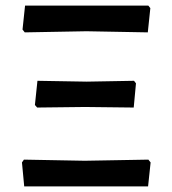

<svg xmlns="http://www.w3.org/2000/svg" viewBox="-20 -662 612 682"><path d="M68 -547 60 -557 69 -642H507L514 -633L505 -547L287 -551ZM112 -280 104 -289 113 -375 288 -372 456 -375 463 -366 455 -280 282 -282ZM66 0 58 -85 65 -95 281 -91 507 -95 515 -85 506 0Z"/></svg>

Font: Alegreya Sans SC Medium
Style: Regular
Weight: 500
Designer: Juan Pablo del Peral
Foundry: Huerta Tipografica
Version: Version 2.001;PS 002.001;hotconv 1.0.88;makeotf.lib2.5.64775